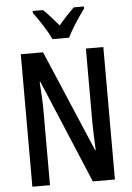

<svg xmlns="http://www.w3.org/2000/svg" viewBox="-62 -985 708 1031"><g transform="rotate(-5 292.5 -470.0)"><path d="M515 0H396L162 -557H158Q161 -513 163 -475Q165 -437 165 -407V0H70V-714H190L423 -166H426Q424 -212 422.5 -249.5Q421 -287 421 -316V-714H515ZM247 -780Q232 -812 205.5 -854Q179 -896 154 -929V-940H209Q227 -924 248.5 -899.5Q270 -875 292 -850Q316 -879 333.5 -897.5Q351 -916 375 -940H430V-929Q415 -909 397 -882.5Q379 -856 363 -829Q347 -802 336 -780Z"/></g></svg>

Font: Noto Sans Georgian ExtraCondensed Medium
Style: Regular
Weight: 500
Width: 2
Designer: Monotype Design Team, Akaki Razmadze
Foundry: Google LLC
Version: Version 2.005; ttfautohint (v1.8.4.7-5d5b)